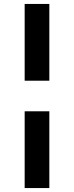

<svg xmlns="http://www.w3.org/2000/svg" viewBox="-20 -793 375 973"><path d="M105 -773H230V-384H105ZM105 -229H230V160H105Z"/></svg>

Font: Roboto Serif 20pt ExtraBold
Style: Italic
Weight: 800
Italic angle: -10°
Version: Version 1.007